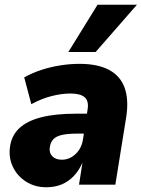

<svg xmlns="http://www.w3.org/2000/svg" viewBox="-20 -778 597 809"><path d="M175 11Q127 11 90 -12.5Q53 -36 34.5 -74.5Q16 -113 22 -158Q28 -206 60.5 -237Q93 -268 152.5 -283.5Q212 -299 301 -299H364L351 -215H305Q268 -215 243.5 -210Q219 -205 206 -192.5Q193 -180 190 -158Q186 -135 200 -120Q214 -105 241 -105Q262 -105 280.5 -115.5Q299 -126 312.5 -145.5Q326 -165 330 -193L349 -316Q355 -352 337 -368Q319 -384 276 -384Q241 -384 198.5 -373.5Q156 -363 112 -339L82 -452Q116 -471 154.5 -483.5Q193 -496 234 -502.5Q275 -509 315 -509Q392 -509 439.5 -483.5Q487 -458 505 -408.5Q523 -359 512 -286L466 0H313L328 -96H329Q314 -61 291.5 -37Q269 -13 240 -1Q211 11 175 11ZM268 -559 391 -758H557L383 -559Z"/></svg>

Font: Nunito Sans 10pt SemiCondensed Black
Style: Italic
Weight: 900
Width: 4
Italic angle: -9°
Designer: Vernon Adams
Foundry: Vernon Adams
Version: Version 3.101;gftools[0.9.27]